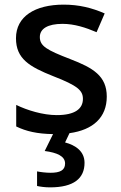

<svg xmlns="http://www.w3.org/2000/svg" viewBox="-20 -569 524 829"><path d="M345 134C345 84 306 58 261 46L280 6C382 -8 441 -62 441 -152C441 -241 382 -276 283 -314C182 -353 152 -370 152 -409C152 -445 186 -466 250 -466C301 -466 350 -450 397 -430L432 -511C377 -535 321 -549 255 -549C131 -549 49 -498 49 -404C49 -315 107 -281 210 -240C316 -199 338 -178 338 -142C338 -100 305 -72 225 -72C165 -72 97 -93 50 -116V-23C93 -2 141 9 209 10L173 83C226 90 261 105 261 137C261 167 238 177 198 177C179 177 154 174 140 171V234C153 237 174 240 196 240C299 240 345 201 345 134Z"/></svg>

Font: Noto Sans Arabic UI Md
Style: Regular
Weight: 500
Designer: Monotype Design Team, Nadine Chahine and Nizar Qandah
Foundry: Monotype Imaging Inc.
Version: Version 2.010